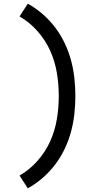

<svg xmlns="http://www.w3.org/2000/svg" viewBox="-20 -861 540 1042"><path d="M131 161 86 92Q141 60 183.5 12Q226 -36 252 -93.5Q278 -151 288.5 -214Q299 -277 299 -340Q299 -403 288.5 -466Q278 -529 252 -586.5Q226 -644 183.5 -692Q141 -740 86 -772L131 -841Q174 -817 211.5 -784.5Q249 -752 279 -712.5Q309 -673 330.5 -628Q352 -583 365 -535.5Q378 -488 383.5 -438.5Q389 -389 389 -340Q389 -291 383.5 -241.5Q378 -192 365 -144.5Q352 -97 330.5 -52Q309 -7 279 32.5Q249 72 211.5 104.5Q174 137 131 161Z"/></svg>

Font: Iosevka Fixed Medium
Style: Regular
Weight: 500
Monospace: yes
Designer: Belleve Invis
Foundry: Belleve Invis
Version: Version 32.3.0